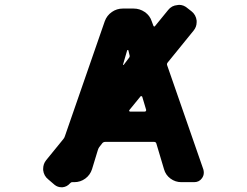

<svg xmlns="http://www.w3.org/2000/svg" viewBox="-20 -790 1040 810"><path d="M183.6 -33.2Q165 -47.9 162.1 -72.3Q162.1 -75.2 162.1 -78.1Q162.1 -98.6 174.8 -114.3L247.1 -203.1Q252 -209 253.9 -215.8L421.9 -700.2Q430.7 -724.6 451.7 -739.3Q472.7 -753.9 498 -753.9H543.9Q569.3 -753.9 590.8 -739.3Q612.3 -724.6 620.1 -700.2L627 -681.6Q627.9 -678.7 630.4 -678.2Q632.8 -677.7 633.8 -679.7L689.5 -748Q704.1 -766.6 728.5 -768.6Q731.4 -769.5 735.4 -769.5Q754.9 -769.5 770.5 -755.9L788.1 -742.2Q806.6 -727.5 809.6 -703.1Q809.6 -700.2 809.6 -696.3Q809.6 -676.8 796.9 -661.1L687.5 -526.4Q682.6 -520.5 685.5 -513.7L837.9 -75.2Q839.8 -68.4 839.8 -61.5Q839.8 -48.8 832 -38.1Q820.3 -21.5 798.8 -21.5H745.1Q719.7 -21.5 699.2 -36.6Q678.7 -51.8 671.9 -76.2L639.6 -184.6Q637.7 -191.4 629.9 -191.4H423.8Q417 -191.4 412.1 -186.5L398.4 -168.9Q394.5 -163.1 392.6 -156.2L368.2 -76.2Q360.4 -51.8 339.8 -36.6Q319.3 -21.5 293 -21.5H285.2Q279.3 -21.5 275.4 -16.6Q262.7 -2 244.1 0Q241.2 0 239.3 0Q223.6 0 210.9 -9.8ZM590.8 -319.3Q593.8 -319.3 595.2 -321.3Q596.7 -323.2 596.7 -326.2L580.1 -381.8Q579.1 -383.8 576.7 -384.3Q574.2 -384.8 573.2 -383.8L525.4 -325.2Q524.4 -323.2 525.4 -321.3Q526.4 -319.3 528.3 -319.3ZM499 -517.6Q499 -516.6 500 -515.6Q500 -515.6 500 -515.6Q501 -515.6 502 -516.6L523.4 -544.9Q527.3 -548.8 527.3 -553.7Q527.3 -555.7 526.4 -557.6L521.5 -578.1Q520.5 -579.1 519 -579.1Q517.6 -579.1 516.6 -578.1Z"/></svg>

Font: Rounded Mgen+ 2m bold
Style: Bold
Weight: 700
Designer: [Source Han Sans]
Ryoko NISHIZUKA  (kana & ideographs); Paul D. Hunt (Latin, Greek & Cyrillic); Wenlong ZHANG  (bopomofo
Version: Version 1.059.20150602